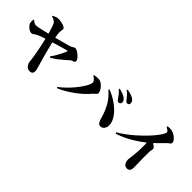

<svg xmlns="http://www.w3.org/2000/svg" viewBox="109 -1765 2782 2782"><g transform="rotate(45 1500.0 -374.0)"><path d="M566 53Q524 53 498 22Q472 -9 468 -53Q466 -80 460.5 -117.5Q455 -155 447 -198.5Q439 -242 430 -288Q421 -334 410.5 -380Q400 -426 389 -467Q382 -496 373.5 -528Q365 -560 356 -590Q347 -620 338 -644.5Q329 -669 322 -684Q312 -703 289 -716.5Q266 -730 234 -739L233 -752Q257 -764 280 -772.5Q303 -781 335 -781Q352 -781 376.5 -777Q401 -773 424 -765Q447 -757 463 -746.5Q479 -736 479 -723Q479 -705 475 -684Q471 -663 472 -641Q473 -628 476.5 -603.5Q480 -579 485 -551Q490 -523 497 -498Q510 -445 524 -390Q538 -335 551.5 -284Q565 -233 577.5 -190Q590 -147 598 -119Q602 -104 608 -84.5Q614 -65 619.5 -44.5Q625 -24 625 -8Q625 23 610.5 38Q596 53 566 53ZM622 -307Q650 -345 674.5 -387Q699 -429 717.5 -466.5Q736 -504 746 -529Q750 -539 746 -542Q742 -545 732 -543Q717 -540 693 -533Q669 -526 639 -517.5Q609 -509 576 -498.5Q543 -488 509 -478Q475 -468 444 -459Q415 -450 384.5 -440Q354 -430 328 -420.5Q302 -411 287 -404Q251 -388 232 -371.5Q213 -355 191 -355Q170 -355 147 -369Q124 -383 105.5 -403Q87 -423 80 -440Q75 -453 74.5 -474Q74 -495 76 -515L86 -519Q105 -505 119.5 -494Q134 -483 161 -482Q177 -482 207 -487.5Q237 -493 276 -502Q315 -511 355.5 -521Q396 -531 434 -540Q467 -549 512 -561Q557 -573 602 -585Q647 -597 683 -607.5Q719 -618 733 -622Q752 -629 768.5 -641.5Q785 -654 799 -654Q816 -654 840 -640.5Q864 -627 887 -607Q910 -587 925.5 -565Q941 -543 941 -524Q941 -510 928 -503Q915 -496 899 -491.5Q883 -487 873 -479Q848 -456 812 -424.5Q776 -393 732 -358.5Q688 -324 637 -296Z M1797 -538Q1784 -538 1773.5 -547Q1763 -556 1752 -573Q1738 -594 1717.5 -621Q1697 -648 1661 -679L1670 -692Q1713 -682 1749 -668Q1785 -654 1809 -632Q1825 -618 1830.5 -604.5Q1836 -591 1836 -577Q1836 -561 1825 -549.5Q1814 -538 1797 -538ZM1010 -70Q1059 -106 1106 -151.5Q1153 -197 1193 -244.5Q1233 -292 1264 -337Q1295 -382 1312.5 -418.5Q1330 -455 1330 -476Q1330 -491 1321.5 -504.5Q1313 -518 1299 -530.5Q1285 -543 1264 -554L1267 -568Q1283 -572 1306 -575Q1329 -578 1349 -577Q1377 -577 1403.5 -561Q1430 -545 1451 -521.5Q1472 -498 1484.5 -474Q1497 -450 1497 -431Q1497 -410 1477 -394.5Q1457 -379 1439 -359Q1408 -321 1362.5 -278.5Q1317 -236 1261 -194.5Q1205 -153 1144 -116.5Q1083 -80 1021 -54ZM1860 -107Q1826 -106 1809.5 -131Q1793 -156 1782 -196Q1753 -304 1703 -396Q1653 -488 1562 -565L1573 -579Q1640 -554 1704 -514.5Q1768 -475 1820 -425.5Q1872 -376 1903.5 -321.5Q1935 -267 1936 -211Q1938 -184 1928 -160.5Q1918 -137 1900.5 -122.5Q1883 -108 1860 -107ZM1895 -617Q1880 -617 1869.5 -627Q1859 -637 1845 -656Q1832 -673 1813 -696Q1794 -719 1753 -751L1761 -763Q1805 -756 1840 -744.5Q1875 -733 1896 -717Q1915 -703 1923 -687.5Q1931 -672 1931 -655Q1931 -638 1921.5 -627.5Q1912 -617 1895 -617Z M2079 -209Q2139 -244 2200 -289Q2261 -334 2318 -385Q2375 -436 2424.5 -486.5Q2474 -537 2512 -583Q2550 -629 2572 -665Q2599 -705 2599 -727Q2599 -742 2580 -756.5Q2561 -771 2540 -782L2545 -798Q2567 -800 2591.5 -800.5Q2616 -801 2641 -793Q2670 -784 2698.5 -764.5Q2727 -745 2745 -721.5Q2763 -698 2763 -679Q2763 -663 2755.5 -655Q2748 -647 2736 -640Q2724 -633 2710 -619Q2677 -585 2627.5 -535Q2578 -485 2517 -434Q2495 -415 2453.5 -383.5Q2412 -352 2355 -316Q2298 -280 2230.5 -246.5Q2163 -213 2089 -190ZM2560 53Q2531 53 2513 38Q2495 23 2486.5 -2Q2478 -27 2478 -54Q2478 -69 2481.5 -87.5Q2485 -106 2488 -130Q2492 -162 2494 -192.5Q2496 -223 2497.5 -250.5Q2499 -278 2499.5 -302.5Q2500 -327 2500 -346.5Q2500 -366 2500 -379Q2500 -405 2493 -423Q2486 -441 2473 -461L2527 -506Q2567 -478 2597.5 -456Q2628 -434 2628 -413Q2628 -399 2623.5 -383Q2619 -367 2618 -345Q2616 -280 2617.5 -214.5Q2619 -149 2620.5 -98.5Q2622 -48 2622 -23Q2622 10 2606.5 31.5Q2591 53 2560 53Z"/></g></svg>

Font: Noto Serif JP ExtraLight ExtraBold
Style: Regular
Weight: 800
Version: Version 2.003-H1;hotconv 1.1.1;makeotfexe 2.6.0